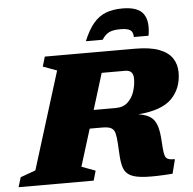

<svg xmlns="http://www.w3.org/2000/svg" viewBox="-91 -996 1067 1062"><g transform="rotate(-5 442.5 -465.0)"><path d="M325.5 -82.5 402 -54 386.5 0H-30.5L-14 -54L70 -84.5L238 -624.5L161 -653L177 -707H677Q761 -707 811.2 -687.8Q861.5 -668.5 884 -634.5Q906.5 -600.5 906.5 -555.5Q906.5 -467.5 851 -410.8Q795.5 -354 664.5 -344Q728.5 -334 751.2 -301.2Q774 -268.5 778.5 -205L782.5 -148.5Q784.5 -118.5 789.5 -103.8Q794.5 -89 807.2 -84Q820 -79 844.5 -79L824.5 0Q730 7 674.5 4.2Q619 1.5 591.2 -13Q563.5 -27.5 553.8 -54.8Q544 -82 541.5 -124L537.5 -192Q535.5 -228.5 530.2 -249.5Q525 -270.5 509.2 -279.5Q493.5 -288.5 459 -288.5H389.5ZM543 -389.5Q585 -389.5 610.2 -413.2Q635.5 -437 646.8 -472.2Q658 -507.5 658 -542Q658 -590 614 -590H482.5L420.5 -389.5ZM605.5 -821.5Q565 -821.5 542.8 -810.2Q520.5 -799 504 -772H410.5Q436 -833.5 465.8 -869Q495.5 -904.5 534.8 -919.8Q574 -935 627.5 -935Q713.5 -935 743.2 -893.5Q773 -852 758.5 -772H677Q677 -799 661.8 -810.2Q646.5 -821.5 605.5 -821.5Z"/></g></svg>

Font: Newsreader Caption ExtraBold
Style: Italic
Weight: 800
Italic angle: -17°
Designer: Hugues Gentile
Foundry: Production Type
Version: Version 1.001